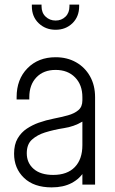

<svg xmlns="http://www.w3.org/2000/svg" viewBox="-20 -800 499 832"><path d="M204 12Q127 12 84 -29.2Q41 -70.5 41 -134Q41 -174 56.5 -200.2Q72 -226.5 96.2 -242.5Q120.5 -258.5 147 -268Q179.5 -279.5 212.8 -286Q246 -292.5 274.2 -300.2Q302.5 -308 319.8 -322.8Q337 -337.5 337 -365V-379Q337 -432.5 305.2 -464.8Q273.5 -497 221 -497Q168.5 -497 137.8 -464.8Q107 -432.5 107 -379V-369H52V-379Q52 -456.5 99 -504.2Q146 -552 221 -552Q271 -552 309.5 -530.2Q348 -508.5 370 -469.5Q392 -430.5 392 -379V0H337V-71L346 -59Q326 -25.5 290.2 -6.8Q254.5 12 204 12ZM210.5 -42Q271.5 -42 304.2 -76Q337 -110 337 -171V-273Q301 -251.5 257.2 -244.8Q213.5 -238 175 -226Q141.5 -215.5 118.8 -195.2Q96 -175 96 -136Q96 -94 126 -68Q156 -42 210.5 -42ZM221 -671Q177.5 -671 147.8 -699.2Q118 -727.5 118 -773V-780H160V-773Q160 -744.5 177.8 -727.8Q195.5 -711 221 -711Q246.5 -711 263.8 -727.8Q281 -744.5 281 -773V-780H323V-773Q323 -727.5 293.8 -699.2Q264.5 -671 221 -671Z"/></svg>

Font: Mohave Light
Style: Regular
Weight: 300
Designer: Gumpita Rahayu
Foundry: Tokotype
Version: Version 2.003